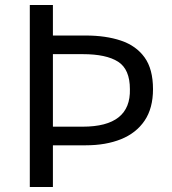

<svg xmlns="http://www.w3.org/2000/svg" viewBox="-20 -753 691 773"><path d="M100 0V-733H193V-610H325Q406 -610 467 -589.5Q528 -569 562 -522Q596 -475 596 -394Q596 -317 562 -267Q528 -217 467 -192.5Q406 -168 325 -168H193V0ZM193 -243H313Q507 -243 503 -394Q503 -474 455.5 -504.5Q408 -535 313 -535H193Z"/></svg>

Font: Noto Sans CJK KR Regular (TTF)
Style: Regular
Weight: 400
Designer: Ryoko NISHIZUKA 西塚涼子 (kana & ideographs); Paul D. Hunt (Latin, Greek & Cyrillic); Wenlong ZHANG 张文龙 (bopomofo); Sandoll 
Foundry: Adobe Systems Incorporated
Version: Version 1.004;PS 1.004;hotconv 1.0.82;makeotf.lib2.5.63406